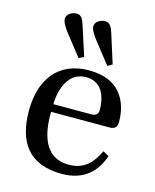

<svg xmlns="http://www.w3.org/2000/svg" viewBox="-109 -780 701 866"><g transform="rotate(15 241.5 -347.0)"><path d="M95 -669C95 -654 106 -635 124 -611L201 -513L224 -525L180 -661C172 -686 164 -705 142 -705C117 -705 95 -689 95 -669ZM228 -669C228 -654 240 -635 258 -611L335 -513L357 -525L314 -661C306 -686 297 -705 275 -705C250 -705 228 -689 228 -669ZM46 -227C46 -78 110 11 263 11C367 11 421 -47 446 -121L418 -136C392 -81 356 -37 282 -37C165 -37 142 -149 144 -247H415C435 -247 452 -252 452 -283C452 -338 434 -472 262 -472C115 -472 46 -368 46 -227ZM145 -283C145 -322 159 -439 257 -439C344 -439 354 -350 354 -313C354 -295 348 -283 322 -283Z"/></g></svg>

Font: erewhon
Style: Regular
Weight: 400
Version: Version 1.0.0